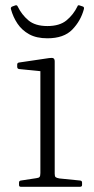

<svg xmlns="http://www.w3.org/2000/svg" viewBox="-20 -717 360 737"><path d="M135 0V-324H190V0ZM60 0Q53 0 53 -7V-16Q53 -23 60 -24L119 -33Q129 -34 132 -38Q135 -42 135 -53V-180H190V-50Q190 -40 193.5 -37Q197 -34 208 -32L288 -24Q295 -23 295 -16V-7Q295 0 287 0ZM135 -324V-468L153 -442L53 -452Q46 -453 46 -461V-469Q46 -476 53 -477L168 -494Q181 -496 185.5 -493Q190 -490 190 -481V-324ZM162 -570Q120 -570 92 -585.5Q64 -601 47 -626.5Q30 -652 22 -682Q20 -689 27 -692L38 -696Q45 -699 48 -692Q63 -661 89 -639Q115 -617 162 -617Q209 -617 235.5 -639Q262 -661 277 -692Q279 -699 286 -696L298 -692Q304 -690 302 -682Q290 -637 257.5 -603.5Q225 -570 162 -570Z"/></svg>

Font: Hahmlet ExtraLight
Style: Regular
Weight: 250
Designer: Minjoo Ham & Mark Frömberg
Foundry: hypertype
Version: Version 1.002